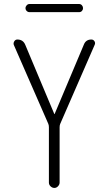

<svg xmlns="http://www.w3.org/2000/svg" viewBox="-20 -925 540 945"><path d="M217.8 -315.4 47.9 -704.1Q44.9 -712.9 50.3 -721.7Q55.7 -730.5 65.4 -730.5Q93.8 -730.5 104.5 -704.1L247.1 -364.3Q247.1 -363.3 248 -363.3Q249 -363.3 249 -364.3L392.6 -705.1Q402.3 -730.5 429.7 -730.5Q439.5 -730.5 444.8 -722.2Q450.2 -713.9 446.3 -705.1L276.4 -315.4Q273.4 -308.6 273.4 -298.8V-26.4Q273.4 -16.6 265.6 -8.3Q257.8 0 247.6 0Q237.3 0 229 -7.8Q220.7 -15.6 220.7 -26.4V-298.8Q220.7 -308.6 217.8 -315.4ZM125 -905.3H369.1Q377.9 -905.3 383.3 -898.9Q388.7 -892.6 388.7 -884.8Q388.7 -877 383.3 -871.1Q377.9 -865.2 369.1 -865.2H125Q117.2 -865.2 111.3 -871.1Q105.5 -877 105.5 -884.8Q105.5 -892.6 111.3 -898.9Q117.2 -905.3 125 -905.3Z"/></svg>

Font: Rounded-X Mgen+ 1mn light
Style: Regular
Weight: 200
Designer: [Source Han Sans]
Ryoko NISHIZUKA  (kana & ideographs); Paul D. Hunt (Latin, Greek & Cyrillic); Wenlong ZHANG  (bopomofo
Version: Version 1.059.20150602